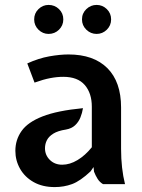

<svg xmlns="http://www.w3.org/2000/svg" viewBox="-20 -749 576 781"><path d="M202.5 12Q153 12 117 -8.2Q81 -28.5 61.8 -62.2Q42.5 -96 42.5 -135.5Q42.5 -180.5 67.8 -216.2Q93 -252 153 -275.5Q213 -299 317.5 -309Q314.5 -289.5 307 -271Q299.5 -252.5 285.2 -239.2Q271 -226 248 -222Q215.5 -217 197 -205.5Q178.5 -194 170.8 -178.8Q163 -163.5 163 -146Q163 -118 182.8 -98.5Q202.5 -79 233 -79Q264 -79 295.2 -97.8Q326.5 -116.5 353.5 -150V-315Q353.5 -370 324.8 -403.2Q296 -436.5 237.5 -436.5Q212 -436.5 184.2 -431.2Q156.5 -426 120.5 -413L91 -491Q137 -512 180.5 -519.8Q224 -527.5 258.5 -527.5Q361 -527.5 416.8 -471.8Q472.5 -416 472.5 -312V-143.5Q472.5 -103.5 476.5 -67.8Q480.5 -32 488.5 0H399Q385.5 -8 377 -21.5Q368.5 -35 362.5 -50.5L360.5 -69.5L348.5 -52Q306.5 -12.5 273.2 -0.2Q240 12 202.5 12ZM177.5 -611Q154 -611 136.5 -628.2Q119 -645.5 119 -670Q119 -695 136.5 -712Q154 -729 177.5 -729Q202.5 -729 220 -712Q237.5 -695 237.5 -670Q237.5 -645.5 220 -628.2Q202.5 -611 177.5 -611ZM373 -611Q349 -611 331.2 -628.2Q313.5 -645.5 313.5 -670Q313.5 -695 331.2 -712Q349 -729 373 -729Q397 -729 414.5 -712Q432 -695 432 -670Q432 -645.5 414.5 -628.2Q397 -611 373 -611Z"/></svg>

Font: Expletus Sans SemiBold
Style: Regular
Weight: 600
Version: Version 7.500